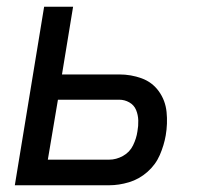

<svg xmlns="http://www.w3.org/2000/svg" viewBox="-20 -550 616 570"><path d="M24 0H304Q333 0 363 -9Q393 -18 417.5 -39.5Q442 -61 454.5 -90Q467 -119 472 -148Q478 -183 474.5 -217.5Q471 -252 451.5 -279Q432 -306 400.5 -317.5Q369 -329 334 -329H164L197 -530H111ZM304 -76H122L152 -254H334Q350 -254 364 -246Q378 -238 384 -223.5Q390 -209 390.5 -192.5Q391 -176 388 -160Q385 -139 375 -118.5Q365 -98 345 -87Q325 -76 304 -76Z"/></svg>

Font: Iosevka Sparkle
Style: Italic
Weight: 400
Italic angle: -9°
Designer: Belleve Invis
Foundry: Belleve Invis
Version: Version 4.5.0; ttfautohint (v1.8.3)